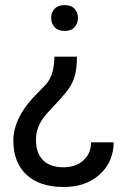

<svg xmlns="http://www.w3.org/2000/svg" viewBox="-20 -558 513 766"><path d="M287.1 -332Q286.6 -280.3 276.6 -249.3Q266.6 -218.3 243.2 -189.5Q219.7 -160.6 174.8 -113.5Q129.9 -66.4 124.5 -18.1L123.5 0Q123.5 53.2 151.9 81.3Q180.2 109.4 233.4 109.4Q282.2 109.4 312.7 81.8Q343.3 54.2 343.3 9.8H433.6Q432.6 88.4 377.7 138.2Q322.8 188 233.4 188Q137.7 188 85.4 138.9Q33.2 89.8 33.2 2.4Q33.2 -82 111.3 -167.5L164.6 -222.7Q196.8 -260.7 196.8 -332ZM291 -486.8Q291 -464.8 277.6 -449.7Q264.2 -434.6 237.8 -434.6Q211.4 -434.6 197.8 -449.7Q184.1 -464.8 184.1 -486.8Q184.1 -508.3 197.8 -522.9Q211.4 -537.6 237.8 -537.6Q264.2 -537.6 277.6 -522.9Q291 -508.3 291 -486.8Z"/></svg>

Font: APIMedia Roboto
Style: Regular
Weight: 400
Designer: Google
Version: Version 2.137; 2017